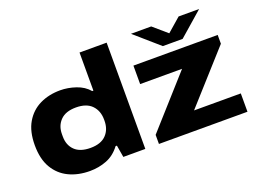

<svg xmlns="http://www.w3.org/2000/svg" viewBox="-109 -972 1642 1231"><g transform="rotate(-20 712.5 -356.5)"><path d="M319 12Q239 12 176.5 -18Q114 -48 78 -109Q42 -170 42 -264Q42 -358 78 -419Q114 -480 175.5 -510Q237 -540 315 -540Q367 -540 420.5 -522Q474 -504 507 -465H515V-725H700V0H550L536 -82H527Q488 -30 434 -9Q380 12 319 12ZM866 -725H1004L1098 -644L1191 -725H1331L1166 -581H1031ZM793 0V-62L1097 -402H811V-528H1386V-468L1078 -125H1397V0ZM373 -126Q444 -126 480 -163Q516 -200 516 -260V-267Q516 -327 480 -364.5Q444 -402 372 -402Q302 -402 266 -365.5Q230 -329 230 -272V-255Q230 -197 266 -161.5Q302 -126 373 -126Z"/></g></svg>

Font: Archivo Expanded ExtraBold
Style: Regular
Weight: 800
Width: 7
Designer: Hector Gatti
Foundry: Omnibus-Type
Version: Version 2.001; ttfautohint (v1.8.3)